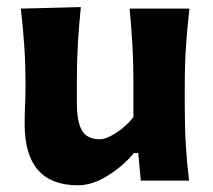

<svg xmlns="http://www.w3.org/2000/svg" viewBox="-20 -524 618 557"><path d="M206 13.5Q51.5 13.5 51.5 -164Q51.5 -196.5 52.8 -221.2Q54 -246 54 -272Q54 -342 50.2 -393.8Q46.5 -445.5 40.5 -499L214.5 -503.5Q209 -450 206 -398.2Q203 -346.5 203 -291V-225Q203 -172 217.5 -146Q232 -120 269.5 -120Q288.5 -120 318 -139.2Q347.5 -158.5 367 -184.5V-291Q367 -346.5 364 -396Q361 -445.5 356 -499H529.5Q523.5 -445.5 519.8 -393.8Q516 -342 516 -272V-216Q516 -154 519 -103.8Q522 -53.5 528.5 0H388.5L381 -80H368.5Q338 -43 293.2 -14.8Q248.5 13.5 206 13.5Z"/></svg>

Font: Commissioner Flair
Style: Bold
Weight: 700
Designer: Kostas Bartsokas
Foundry: Kostas Bartsokas
Version: Version 1.000; ttfautohint (v1.8.3)